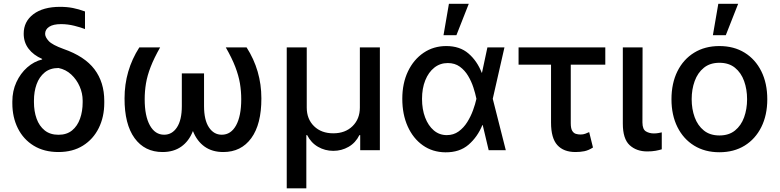

<svg xmlns="http://www.w3.org/2000/svg" viewBox="-20 -797 4139 1019"><path d="M105.8 -617.9Q105.5 -682.5 157.1 -721.6Q208.8 -760.7 299 -760.7Q335.9 -760.7 366.7 -754.6Q397.4 -748.6 431.1 -736.2V-642.8Q409.8 -651.3 374.6 -660.2Q339.5 -669 304 -669Q262.4 -669 240.9 -654.8Q219.5 -640.6 219.5 -617.5Q219.5 -600.1 238.3 -579.5Q257.1 -558.9 316.8 -537.3Q429.3 -498.2 481.4 -429.3Q533.4 -360.4 533.4 -261.4V-251.4Q533.4 -176.5 504.1 -117.4Q474.8 -58.2 420.3 -24.1Q365.8 9.9 290.5 9.9Q213.8 9.9 158.9 -23.8Q104 -57.5 74.8 -116.1Q45.5 -174.7 45.5 -248.6V-258.5Q45.5 -313.9 66.9 -360.6Q88.4 -407.3 124.3 -439.1Q160.2 -470.9 203.8 -481.5L203.5 -484.4Q157.3 -504.6 131.6 -538.5Q105.8 -572.4 105.8 -617.9ZM160.2 -263.5V-254.3Q160.2 -206.7 174.2 -167.4Q188.2 -128.2 217.2 -104.9Q246.1 -81.7 290.5 -81.7Q334.2 -81.7 362.6 -104.9Q391 -128.2 404.8 -167.3Q418.7 -206.3 418.7 -254.3V-263.5Q418.7 -301.8 402.7 -338.4Q386.7 -375 358 -401.6Q329.2 -428.3 290.5 -436.1Q246.1 -436.1 217.2 -412.5Q188.2 -388.8 174.2 -349.8Q160.2 -310.7 160.2 -263.5Z M719.5 -545.5H829.9Q797.6 -488.6 779.7 -442.3Q761.7 -396 754.8 -354.6Q747.9 -313.2 747.9 -270.2Q747.9 -181.5 775.4 -131.7Q802.9 -82 851.2 -82Q893.5 -82 919.2 -121.1Q945 -160.2 945 -234V-407.3H1062.9V-234Q1062.9 -160.2 1088.8 -121.1Q1114.7 -82 1157 -82Q1205.6 -82 1233 -131.7Q1260.3 -181.5 1260.3 -270.2Q1260.3 -313.2 1253.4 -354.6Q1246.4 -396 1228.7 -442.3Q1210.9 -488.6 1178.3 -545.5H1288.7Q1367.2 -422.9 1367.2 -274.9Q1367.5 -137.8 1313.7 -63.9Q1259.9 9.9 1165.1 9.9Q1106.2 9.9 1065.7 -19Q1025.2 -47.9 1003.9 -101.6Q983 -47.9 942.3 -19Q901.6 9.9 842.7 9.9Q747.9 9.9 694.2 -63.9Q640.6 -137.8 641 -274.9Q641 -422.9 719.5 -545.5Z M1501.8 202.4V-545.5H1608V-226.2Q1608 -165.1 1646.7 -127.3Q1685.4 -89.5 1748.9 -89.5Q1812.5 -89.5 1851.2 -127.7Q1889.9 -165.8 1889.9 -226.2V-545.5H1996.1V0H1891.7V-79.9H1887.4Q1867.2 -39.1 1830.1 -17.8Q1793 3.6 1748.9 3.6Q1704.9 3.6 1667.8 -17.8Q1630.7 -39.1 1610.1 -79.9H1605.8V202.4Z M2343.8 11.4Q2275.6 10.7 2224.1 -25.7Q2172.6 -62.1 2143.8 -126.1Q2115.1 -190 2115.1 -272.7Q2115.1 -355.1 2145.2 -418.1Q2175.4 -481.2 2228.2 -516.9Q2280.9 -552.6 2348.4 -552.6Q2420.5 -552.6 2466.3 -513.1Q2512.1 -473.7 2536.9 -410.5H2538L2566.8 -545.5H2657.3L2595.2 -272.7L2664.4 0H2573.5L2541.9 -133.2H2540.1Q2514.2 -70 2466.6 -28.9Q2419 12.1 2343.8 11.4ZM2508.5 -272.7 2508.2 -274.1Q2502.8 -300.4 2492.4 -332.7Q2481.9 -365.1 2464.3 -394.5Q2446.7 -424 2420.3 -443.2Q2393.8 -462.4 2356.5 -462.4Q2315.7 -462.4 2285 -438Q2254.3 -413.7 2237 -370.7Q2219.8 -327.8 2219.8 -272Q2219.8 -217 2236.3 -173.5Q2252.8 -130 2282.3 -104.9Q2311.8 -79.9 2351.2 -79.9Q2387.1 -79.9 2414.1 -99.4Q2441.1 -119 2459.9 -149.1Q2478.7 -179.3 2490.6 -212.2Q2502.5 -245 2508.2 -271.3ZM2333.8 -610.1 2362.6 -777H2468L2402.3 -610.1Z M3192.5 -545.5V-453.8H3009.2V-143.1Q3009.2 -115.4 3017 -102.6Q3024.9 -89.8 3036.8 -86.5Q3048.7 -83.1 3061.1 -83.1Q3075.3 -83.1 3086.6 -87.4Q3098 -91.6 3106.9 -95.9L3127.1 -14.2Q3103.3 1.1 3081.3 5.5Q3059.3 9.9 3034.1 9.9Q2971.2 9.9 2937.9 -27Q2904.5 -63.9 2904.5 -146.3V-453.8H2732.2V-545.5Z M3285.5 -545.5H3390.3L3389.6 -147Q3389.9 -110.4 3408.2 -99.6Q3426.5 -88.8 3450.6 -88.8Q3462.4 -88.8 3474.3 -90.9Q3486.2 -93 3492.2 -94.5V-4.6Q3479 -0.4 3459.7 3.2Q3440.3 6.7 3415.1 6.7Q3358 6.7 3321.7 -26.6Q3285.5 -60 3285.5 -141Z M3797.9 11Q3721.2 11 3664.1 -24.1Q3606.9 -59.3 3575.3 -122.7Q3543.7 -186.1 3543.7 -270.2Q3543.7 -355.1 3575.3 -418.7Q3606.9 -482.2 3664.1 -517.4Q3721.2 -552.6 3797.9 -552.6Q3875 -552.6 3932 -517.4Q3989 -482.2 4020.6 -418.7Q4052.2 -355.1 4052.2 -270.2Q4052.2 -186.1 4020.6 -122.7Q3989 -59.3 3932 -24.1Q3875 11 3797.9 11ZM3798.3 -78.1Q3848.4 -78.1 3880.9 -104.4Q3913.4 -130.7 3929.2 -174.5Q3945 -218.4 3945 -270.6Q3945 -322.8 3929.2 -366.8Q3913.4 -410.9 3880.9 -437.3Q3848.4 -463.8 3798.3 -463.8Q3748.2 -463.8 3715.6 -437.3Q3682.9 -410.9 3666.9 -366.8Q3650.9 -322.8 3650.9 -270.6Q3650.9 -218.4 3666.9 -174.5Q3682.9 -130.7 3715.6 -104.4Q3748.2 -78.1 3798.3 -78.1ZM3763.5 -610.1 3792.3 -777H3897.7L3832 -610.1Z"/></svg>

Font: Inter Zeller Medium
Style: Regular
Weight: 500
Designer: Rasmus Andersson; Joe Bland
Foundry: zeller
Version: Version 3.015;git-dec3a8cb1